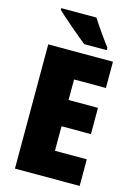

<svg xmlns="http://www.w3.org/2000/svg" viewBox="-136 -997 744 1066"><g transform="rotate(15 235.5 -463.5)"><path d="M61 0V-714H433V-563H250V-445H419V-294H250V-153H433V0ZM383 -781V-767H254Q223 -791 164.5 -841Q106 -891 79 -917V-927H281Q300 -897 330 -854Q360 -811 383 -781Z"/></g></svg>

Font: Noto Sans Display Black Narrow
Style: Regular
Weight: 900
Width: 4
Designer: Monotype Design team
Foundry: Monotype Imaging Inc.
Version: Version 1.000